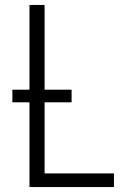

<svg xmlns="http://www.w3.org/2000/svg" viewBox="-20 -755 540 775"><path d="M99 0V-735H160V-55H440V0ZM269 -342H30V-393H269Z"/></svg>

Font: Iosevka Light
Style: Regular
Weight: 300
Monospace: yes
Designer: Belleve Invis
Foundry: Belleve Invis
Version: Version 32.5.0; ttfautohint (v1.8.4)